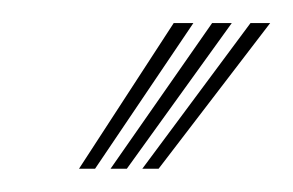

<svg xmlns="http://www.w3.org/2000/svg" viewBox="-20 -790 252 165"><path d="M47.9 -645 129.3 -770.2H146.2L61.7 -645ZM102.3 -645 195.3 -770.2H212.2L116.3 -645ZM75 -645 162.3 -770.2H179.2L89 -645Z"/></svg>

Font: Big Shoulders Inline Display SC Thin
Style: Regular
Weight: 100
Designer: Patric King
Foundry: XO Type Co
Version: Version 2.002